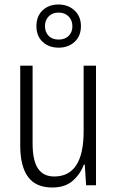

<svg xmlns="http://www.w3.org/2000/svg" viewBox="-20 -824 521 854"><path d="M407 -532V0H363L357 -92H353Q337 -49 303 -19.5Q269 10 213 10Q139 10 104.5 -37.5Q70 -85 70 -176V-532H125V-186Q125 -110 149 -74.5Q173 -39 221 -39Q352 -39 352 -240V-532ZM241 -612Q198 -612 170 -637.5Q142 -663 142 -708Q142 -752 169.5 -778Q197 -804 240 -804Q283 -804 311.5 -777.5Q340 -751 340 -708Q340 -664 312 -638Q284 -612 241 -612ZM241 -648Q269 -648 285.5 -664.5Q302 -681 302 -707Q302 -734 285 -751Q268 -768 241 -768Q213 -768 196.5 -751Q180 -734 180 -708Q180 -682 196 -665Q212 -648 241 -648Z"/></svg>

Font: Noto Sans Gujarati UI Condensed Light
Style: Regular
Weight: 300
Width: 3
Designer: Jelle Bosma - Monotype Design Team, Universal Thirst
Foundry: Monotype Imaging Inc.
Version: Version 2.106; ttfautohint (v1.8.4.7-5d5b)